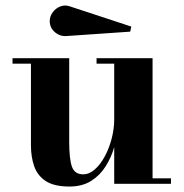

<svg xmlns="http://www.w3.org/2000/svg" viewBox="-20 -673 672 703"><path d="M227.3 -541.3Q201.9 -538.1 182 -554.3Q162.1 -570.6 162.1 -595.9Q162.1 -613 172.9 -627.8Q183.6 -642.6 200.8 -649.4Q218 -656.2 237.3 -649.2L460.7 -575.7L456.8 -557.1ZM233.4 -460V-153.8Q233.4 -90.8 243.4 -62.7Q253.4 -34.7 284.4 -34.7Q306.9 -34.7 327.4 -52.9Q347.9 -71 363.9 -100.8Q379.9 -130.6 389 -166.1Q398.2 -201.7 398.2 -236.3V-439.9H333.5V-460H538.6V-20H606V0H398.2V-134.3Q387.5 -96.9 366.8 -64Q346.2 -31 313.6 -10.5Q281 10 234.4 10Q179 10 148.3 -9.6Q117.7 -29.3 105.5 -63.5Q93.3 -97.7 93.3 -141.1V-439.9H25.9V-460Z"/></svg>

Font: Bodoni* 11
Style: Bold
Weight: 700
Version: Version 2.000; ttfautohint (v1.8.1)